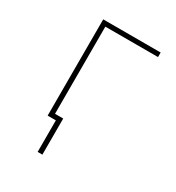

<svg xmlns="http://www.w3.org/2000/svg" viewBox="-169 -633 838 912"><g transform="rotate(30 250.0 -177.5)"><path d="M130 0V-528H445V-503H156V-25H201V173H175V0Z"/></g></svg>

Font: Noto Sans Mono ExtraCondensed Thin
Style: Regular
Weight: 100
Width: 2
Designer: Monotype Design Team
Foundry: Monotype Imaging Inc.
Version: Version 2.014; ttfautohint (v1.8.4.7-5d5b)